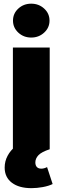

<svg xmlns="http://www.w3.org/2000/svg" viewBox="-20 -796 334 1024"><path d="M48.8 0V-542.5H245.1V0ZM147.9 207.5Q81.5 207.5 43.2 178.5Q4.9 149.4 4.9 97.7Q4.9 64 20.5 34.9Q36.1 5.9 60.5 -13.2L245.1 0Q201.7 14.2 185.1 31.7Q168.5 49.3 168.5 70.3Q168.5 85.9 176.5 94.7Q184.6 103.5 200.2 103.5Q208 103.5 215.8 101.3Q223.6 99.1 231 95.2L260.7 185.5Q240.2 195.8 208.5 201.7Q176.8 207.5 147.9 207.5ZM146.5 -595.7Q106 -595.7 77.6 -622.1Q49.3 -648.4 49.3 -686Q49.3 -724.1 77.6 -750.2Q106 -776.4 146.5 -776.4Q187 -776.4 215.6 -750.2Q244.1 -724.1 244.1 -686Q244.1 -648.4 215.6 -622.1Q187 -595.7 146.5 -595.7Z"/></svg>

Font: Inter 16pt Black
Style: Regular
Weight: 900
Version: Version 4.001;git-66647c0bb